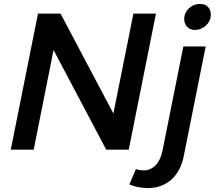

<svg xmlns="http://www.w3.org/2000/svg" viewBox="-20 -770 1107 988"><path d="M782.5 -700 642.5 0H526.5L255.5 -512.5L153.5 0H35.5L175.5 -700H291.5L563.5 -186L666.5 -700ZM679.5 100Q688.5 104 698.5 105Q708.5 106 717.5 107Q736 107.5 752 100.5Q768 93.5 780.8 80.2Q793.5 67 802.5 47.8Q811.5 28.5 816.5 4L923.5 -531H1038.5L926.5 29Q918.5 71 901.5 102.8Q884.5 134.5 860 155.8Q835.5 177 804.2 187.8Q773 198.5 736.5 198Q711 197 688 192.2Q665 187.5 645.5 179ZM1009 -750Q1034.5 -750 1049.8 -734.5Q1065 -719 1065 -695Q1065 -678.5 1058.2 -664Q1051.5 -649.5 1040.2 -639Q1029 -628.5 1014 -622.2Q999 -616 983 -616Q958 -616 943 -632Q928 -648 928 -672Q928 -688.5 934.5 -702.8Q941 -717 952.2 -727.5Q963.5 -738 978.2 -744Q993 -750 1009 -750Z"/></svg>

Font: Argentum Sans
Style: Italic
Weight: 400
Italic angle: -11.3099°
Designer: Julieta Ulanovsky, Owen Earl, Rasmus Andersson, Cristiano Sobral
Foundry: The Argentum Sans Project Authors
Version: Version 3.131; ttfautohint (v1.8.4.7-5d5b-dirty)